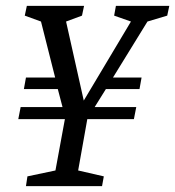

<svg xmlns="http://www.w3.org/2000/svg" viewBox="-20 -631 594 651"><path d="M68 0 73 -33 168 -53 200 -227H42L50 -268H192L176 -329H61L68 -368H167L119 -558L64 -578L71 -611H265L258 -578L204 -558L264 -290L424 -558L367 -578L373 -611H554L547 -578L480 -558L363 -368H460L453 -329H339L301 -268H442L434 -227H276L245 -53L332 -33L326 0Z"/></svg>

Font: Manuale
Style: Italic
Weight: 400
Italic angle: -11°
Designer: Eduardo Tunni / Pablo Cosgaya
Foundry: Eduardo Tunni / Pablo Cosgaya
Version: Version 1.002